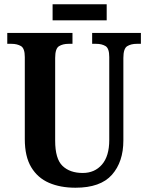

<svg xmlns="http://www.w3.org/2000/svg" viewBox="-20 -868 693 898"><path d="M333 10Q262 10 209 -13Q156 -36 126 -86Q96 -136 96 -217V-601Q96 -642 78 -652.5Q60 -663 34 -663H14V-714H319V-663H300Q274 -663 256 -652Q238 -641 238 -597V-210Q238 -125 272.5 -92Q307 -59 367 -59Q423 -59 457 -98.5Q491 -138 491 -213V-601Q491 -642 473.5 -652.5Q456 -663 430 -663H411V-714H639V-663H619Q593 -663 575 -652Q557 -641 557 -597V-211Q557 -111 503.5 -50.5Q450 10 333 10ZM226 -773V-848H479V-773Z"/></svg>

Font: Noto Serif Hebrew Condensed
Style: Bold
Weight: 700
Width: 3
Designer: Monotype Design Team
Foundry: Monotype Imaging Inc.
Version: Version 2.004; ttfautohint (v1.8.4.7-5d5b)